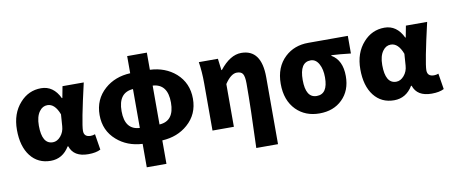

<svg xmlns="http://www.w3.org/2000/svg" viewBox="-76 -1042 3682 1566"><g transform="rotate(-10 1764.5 -258.5)"><path d="M102 -65Q40 -145 40 -282Q40 -418 117 -503Q188 -583 292 -583Q394 -583 446 -474H450L468 -569H644Q569 -244 569 -181Q569 -130 624 -130Q643 -130 661 -137L682 -6Q644 14 580 14Q459 14 429 -78H424Q368 14 269 14Q164 14 102 -65ZM377 -166Q406 -200 409 -248L416 -345Q381 -438 319 -438Q279 -438 253 -402Q222 -361 222 -285Q222 -132 312 -132Q348 -132 377 -166Z M1193 -124Q1316 -131 1316 -284Q1316 -438 1193 -446ZM1030 -446Q907 -438 907 -284Q907 -130 1030 -124ZM1193 -577Q1320 -571 1406 -496Q1498 -414 1498 -284Q1498 -155 1405 -74Q1320 1 1193 8V202H1030V8Q903 1 818 -74Q725 -155 725 -284Q725 -414 818 -496Q903 -571 1030 -577V-719H1193Z M1937 202Q1950 -127 1950 -330Q1950 -388 1936 -410Q1923 -431 1887 -431Q1838 -431 1787 -354V0H1610V-392Q1610 -487 1597 -569H1755L1767 -473H1771Q1858 -583 1950 -583Q2117 -583 2117 -352V202Z M2303 -61Q2224 -141 2224 -278Q2224 -417 2310 -497Q2387 -569 2503 -569H2831V-423Q2736 -434 2671 -437V-432Q2758 -381 2758 -249Q2758 -129 2684 -57Q2612 14 2495 14Q2378 14 2303 -61ZM2589 -268Q2589 -336 2565 -379Q2540 -425 2497 -425Q2406 -425 2406 -278Q2406 -130 2497 -130Q2589 -130 2589 -268Z M2946 -65Q2884 -145 2884 -282Q2884 -418 2961 -503Q3032 -583 3136 -583Q3238 -583 3290 -474H3294L3312 -569H3488Q3413 -244 3413 -181Q3413 -130 3468 -130Q3487 -130 3505 -137L3526 -6Q3488 14 3424 14Q3303 14 3273 -78H3268Q3212 14 3113 14Q3008 14 2946 -65ZM3221 -166Q3250 -200 3253 -248L3260 -345Q3225 -438 3163 -438Q3123 -438 3097 -402Q3066 -361 3066 -285Q3066 -132 3156 -132Q3192 -132 3221 -166Z"/></g></svg>

Font: KaiGen Gothic KR Heavy
Style: Heavy
Weight: 900
Designer: Ryoko NISHIZUKA  (kana & ideographs); Paul D. Hunt (Latin, Greek & Cyrillic); Wenlong ZHANG  (bopomofo); Sandoll Communi
Foundry: Adobe Systems Incorporated
Version: Version 1.002 March 28, 2018